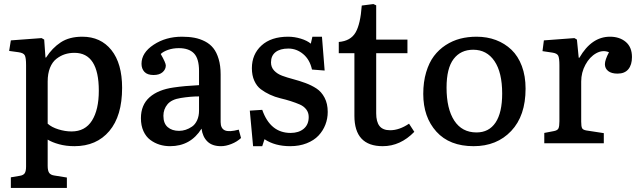

<svg xmlns="http://www.w3.org/2000/svg" viewBox="-20 -703 3128 942"><path d="M33.2 219.2V167L79.1 159.2Q95.7 156.2 101.8 146Q107.9 135.7 107.9 113.8V-383.8Q107.9 -418.9 101.8 -431.2Q95.7 -443.4 70.8 -446.8L24.9 -453.1L33.2 -504.9L184.1 -516.1L196.8 -508.8L203.1 -420.9H206.1Q236.3 -467.8 278.3 -495.4Q320.3 -522.9 383.8 -522.9Q474.1 -522.9 526.6 -457.3Q579.1 -391.6 579.1 -272Q579.1 -134.3 516.4 -60.1Q453.6 14.2 345.2 14.2Q303.7 14.2 269.3 4.6Q234.9 -4.9 213.9 -18.1V110.8Q213.9 134.8 221.4 145.3Q229 155.8 247.1 158.2L308.1 168V219.2ZM331.1 -58.1Q397.9 -58.1 431.4 -111.6Q464.8 -165 464.8 -257.8Q464.8 -443.8 345.2 -443.8Q320.3 -443.8 298.3 -436.8Q276.4 -429.7 256.6 -414.3Q236.8 -398.9 225.3 -370.4Q213.9 -341.8 213.9 -303.2V-96.2Q233.4 -78.6 266.4 -68.4Q299.3 -58.1 331.1 -58.1Z M814.5 14.2Q787.1 14.2 762.7 6.6Q738.3 -1 717.3 -16.6Q696.3 -32.2 683.8 -59.6Q671.4 -86.9 671.4 -123Q671.4 -188 713.6 -225.6Q755.9 -263.2 832.5 -273.9Q885.7 -281.7 956.5 -285.2V-355Q956.5 -415.5 931.6 -441.2Q906.7 -466.8 857.4 -466.8Q828.6 -466.8 804.4 -458.3Q780.3 -449.7 768.6 -438Q793.5 -394.5 793.5 -381.8Q793.5 -362.8 777.8 -348.9Q762.2 -335 733.4 -335Q703.1 -335 688.7 -350.3Q674.3 -365.7 674.3 -390.1Q674.3 -444.3 733.9 -483.6Q793.5 -522.9 872.6 -522.9Q906.2 -522.9 933.6 -517.8Q960.9 -512.7 985.6 -500Q1010.3 -487.3 1026.6 -466.8Q1043 -446.3 1052.7 -413.6Q1062.5 -380.9 1062.5 -337.9V-104Q1062.5 -72.8 1083.3 -63.5Q1104 -54.2 1151.4 -66.9L1162.6 -25.9Q1142.6 -7.3 1115.2 3.4Q1087.9 14.2 1064.5 14.2Q1021 14.2 997.6 -8.8Q974.1 -31.7 968.8 -71.8Q915 14.2 814.5 14.2ZM858.4 -61Q875 -61 890.9 -66.2Q906.7 -71.3 922.1 -81.8Q937.5 -92.3 947 -112.8Q956.5 -133.3 956.5 -160.2V-230Q914.6 -230 866.7 -222.2Q821.8 -215.3 801.8 -191.4Q781.7 -167.5 781.7 -134.8Q781.7 -97.2 803 -79.1Q824.2 -61 858.4 -61Z M1221.7 14.2 1205.6 -160.2 1266.6 -164.1Q1306.2 -50.8 1405.8 -50.8Q1445.8 -50.8 1470.2 -71.3Q1494.6 -91.8 1494.6 -128.9Q1494.6 -150.4 1482.7 -166Q1470.7 -181.6 1451.2 -190.2Q1431.6 -198.7 1406.5 -206.8Q1381.3 -214.8 1355.2 -220.9Q1329.1 -227.1 1304 -238.8Q1278.8 -250.5 1259.3 -265.4Q1239.7 -280.3 1227.8 -306.6Q1215.8 -333 1215.8 -368.2Q1215.8 -436.5 1262.9 -479.7Q1310.1 -522.9 1393.6 -522.9Q1424.8 -522.9 1455.8 -513.4Q1486.8 -503.9 1504.9 -488.8L1512.7 -522.9H1559.6L1572.8 -356.9L1510.7 -361.8Q1500 -410.6 1467.5 -437.7Q1435.1 -464.8 1394.5 -464.8Q1354.5 -464.8 1332 -447.3Q1309.6 -429.7 1309.6 -397Q1309.6 -373 1325 -356.7Q1340.3 -340.3 1364.7 -331.3Q1389.2 -322.3 1418.9 -314.5Q1448.7 -306.6 1478.5 -295.7Q1508.3 -284.7 1532.7 -268.8Q1557.1 -252.9 1572.5 -223.6Q1587.9 -194.3 1587.9 -153.8Q1587.9 -121.1 1576.4 -91.3Q1564.9 -61.5 1542.7 -37.8Q1520.5 -14.2 1484.6 0Q1448.7 14.2 1403.8 14.2Q1328.6 14.2 1277.8 -20L1266.6 14.2Z M1857.9 14.2Q1718.8 14.2 1718.8 -134.8V-441.9H1642.1V-497.1Q1700.2 -502 1724.4 -543.5Q1748.5 -585 1754.9 -675.8L1812 -683.1L1825.7 -676.8V-508.8H1979V-441.9H1825.7V-147Q1825.7 -105.5 1842 -84.7Q1858.4 -64 1894 -64Q1939 -64 1986.8 -96.2L2012.7 -56.2Q1944.3 14.2 1857.9 14.2Z M2303.7 14.2Q2185.5 14.2 2121.1 -57.1Q2056.6 -128.4 2056.6 -242.2Q2056.6 -300.8 2070.8 -348.4Q2085 -396 2109.1 -428Q2133.3 -460 2166.7 -481.7Q2200.2 -503.4 2237.8 -513.2Q2275.4 -522.9 2317.9 -522.9Q2369.6 -522.9 2413.1 -506.6Q2456.5 -490.2 2489.3 -459Q2522 -427.7 2540.3 -378.9Q2558.6 -330.1 2558.6 -268.1Q2558.6 -134.8 2488 -60.3Q2417.5 14.2 2303.7 14.2ZM2317.9 -53.2Q2378.9 -53.2 2411.4 -101.8Q2443.8 -150.4 2443.8 -244.1Q2443.8 -347.7 2406 -403.3Q2368.2 -459 2301.8 -459Q2240.2 -459 2205.6 -413.6Q2170.9 -368.2 2170.9 -272.9Q2170.9 -169.4 2208.7 -111.3Q2246.6 -53.2 2317.9 -53.2Z M2650.4 0V-50.8L2698.7 -60.1Q2715.8 -63.5 2720.2 -73.7Q2724.6 -84 2724.6 -107.9V-382.8Q2724.6 -418 2718.8 -429.7Q2712.9 -441.4 2690.4 -444.8L2641.6 -452.1L2648.4 -504.9L2798.3 -516.1L2810.5 -508.8L2819.3 -419.9H2822.8Q2882.3 -522.9 2972.7 -522.9Q3020 -522.9 3050.3 -497.3Q3080.6 -471.7 3080.6 -422.9Q3080.6 -384.8 3062.7 -363.3Q3044.9 -341.8 3009.8 -341.8Q2980 -341.8 2963.9 -354.5Q2947.8 -367.2 2947.8 -388.2Q2947.8 -408.7 2967.8 -446.8Q2937 -459.5 2905 -441.7Q2873 -423.8 2852.3 -385.5Q2831.5 -347.2 2831.5 -303.2V-106Q2831.5 -83 2835.7 -74.5Q2839.8 -65.9 2856.4 -63L2942.4 -49.8V0Z"/></svg>

Font: Literata Book Medium
Style: Regular
Weight: 500
Designer: Latin by Veronika Burian and Jose Scaglione. Greek by Irene Vlachou. Cyrillic by Vera Evstafieva
Foundry: TypeTogether
Version: Version 2.003;PS 002.003;hotconv 1.0.88;makeotf.lib2.5.64775